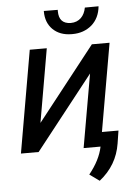

<svg xmlns="http://www.w3.org/2000/svg" viewBox="-60 -767 721 988"><g transform="rotate(-5 301.0 -273.0)"><path d="M416 -719.7C408.2 -677.2 381.8 -647 336.9 -647C336.4 -647 335.9 -647 335.4 -647C295.4 -648.4 275.9 -670.4 275.9 -712.9C275.9 -715.3 275.9 -717.8 275.9 -720.2L204.1 -720.7C204.1 -719.7 204.1 -718.8 204.1 -717.8C204.1 -679.7 215.8 -648.9 239.3 -625.5C263.2 -602.1 294.9 -589.8 335 -589.4C336.9 -589.4 339.4 -589.4 341.3 -589.4C380.4 -589.4 413.1 -601.1 440.4 -624C467.3 -647.5 482.9 -679.7 486.8 -720.2ZM136.7 -148.4 202.6 -528.3H114.7L22.9 0H114.3L413.1 -379.4L346.7 0H434.1C424.8 45.9 401.4 91.8 363.8 138.2L414.6 174.8C475.1 127 511.2 65.9 522.9 -8.3L533.2 -74.2H447.8L526.9 -528.3H435.5Z"/></g></svg>

Font: Roboto
Style: Italic
Weight: 400
Italic angle: -12°
Designer: Google
Version: Version 2.137; 2017